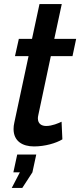

<svg xmlns="http://www.w3.org/2000/svg" viewBox="-20 -715 396 948"><path d="M47 -78C47 -18 91 8 148 8C202 8 257 -8 288 -27L284 -114C269 -107 238 -93 208 -93C185 -93 167 -104 167 -131C167 -136 168 -141 169 -146L231 -438H338L356 -523H248L285 -695H175L138 -523H73L54 -438H121L51 -111C48 -99 47 -88 47 -78ZM38 213H90L140 136L159 48H65L46 136H78Z"/></svg>

Font: FIGSv2-sans-serif SmBold Italic
Style: Regular
Weight: 600
Italic angle: -12°
Designer: Matt McInerney, Pablo Impallari, Rodrigo Fuenzalida
Foundry: Matt McInerney, Pablo Impallari, Rodrigo Fuenzalida
Version: Version 4.020;hotconv 1.0.109;makeotfexe 2.5.65596